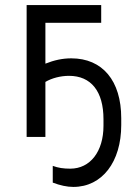

<svg xmlns="http://www.w3.org/2000/svg" viewBox="-20 -540 533 757"><path d="M85 0H159V-217C184 -232 219 -241 252 -241C339 -241 388 -180 388 -70V-44C388 57 336 125 257 125C230 125 210 122 188 114V180C217 191 244 197 269 197C383 197 458 98 458 -47V-74C458 -222 384 -310 261 -310C227 -310 194 -303 159 -289V-450H379V-520H85Z"/></svg>

Font: Fixel Text Regular
Style: Regular
Weight: 400
Width: 4
Designer: AlfaBravo + MacPaw
Foundry: Kyrylo Tkachov, Marchela Mozhyna, Serhii Makarenko, Maria Weinstein, Zakhar Kryvoshyya
Version: Version 1.211